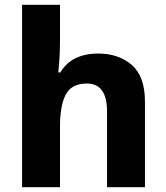

<svg xmlns="http://www.w3.org/2000/svg" viewBox="-20 -780 693 800"><path d="M230 -615Q230 -567 227.5 -532Q225 -497 223 -478H231Q257 -520 297 -538.5Q337 -557 388 -557Q474 -557 529 -509.5Q584 -462 584 -356V0H426V-315Q426 -432 342 -432Q278 -432 254 -386Q230 -340 230 -254V0H72V-760H230Z"/></svg>

Font: Noto Sans Oriya
Style: Bold
Weight: 700
Designer: Amélie Bonet and Sol Matas
Foundry: Google LLC
Version: Version 2.006; ttfautohint (v1.8.4.7-5d5b)